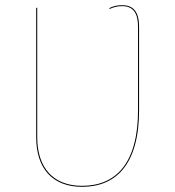

<svg xmlns="http://www.w3.org/2000/svg" viewBox="-20 -710 675 739"><path d="M450.1 -690.1C429.9 -690.1 414.6 -685.9 400.6 -678.8L402.3 -675.4C414.4 -681.4 430.3 -686.4 450.1 -686.4C493.5 -686.4 511.3 -658.6 511.3 -606.4V-286.3C511.3 -81.1 426 5.2 295.9 5.2C184.3 5.2 123.3 -64.9 123.3 -181.9V-680.1H119.3V-181.7C119.3 -62.9 181.1 9.1 295.9 9.1C428.1 9.1 515.3 -78.9 515.3 -286.1V-606.4C515.3 -662.1 495.4 -690.1 450.1 -690.1Z"/></svg>

Font: Fira Sans Four
Style: Regular
Weight: 100
Designer: Carrois Corporate & Edenspiekermann AG
Foundry: Carrois Corporate GbR & Edenspiekermann AG
Version: Version 4.203;PS 004.203;hotconv 1.0.88;makeotf.lib2.5.64775